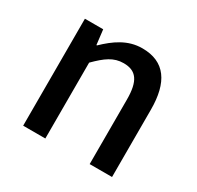

<svg xmlns="http://www.w3.org/2000/svg" viewBox="-127 -710 877 855"><g transform="rotate(30 312.0 -282.0)"><path d="M87 0H201V-390C250 -439 285 -465 336 -465C401 -465 429 -427 429 -332V0H544V-346C544 -486 492 -564 375 -564C300 -564 244 -523 193 -474H190L181 -550H87Z"/></g></svg>

Font: Noto Sans CJK KR Medium
Style: Regular
Weight: 500
Designer: Ryoko NISHIZUKA (kana & ideographs); Paul D. Hunt (Latin, Greek & Cyrillic); Wenlong ZHANG (bopomofo); Sandoll Communica
Foundry: Adobe Systems Incorporated
Version: Version 1.004;PS 1.004;hotconv 1.0.82;makeotf.lib2.5.63406